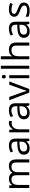

<svg xmlns="http://www.w3.org/2000/svg" viewBox="1983 -2730 755 4762"><g transform="rotate(-90 2361.0 -348.5)"><path d="M713.4 0V-323.2Q713.4 -382.8 688 -412.4Q662.6 -441.9 608.9 -441.9Q538.6 -441.9 505.1 -401.6Q471.7 -361.3 471.7 -277.3V0H396.5V-323.2Q396.5 -382.8 371.1 -412.4Q345.7 -441.9 291.5 -441.9Q220.7 -441.9 188 -399.7Q155.3 -357.4 155.3 -260.7V0H79.6V-497.1H141.1L153.3 -429.2H156.7Q178.2 -465.3 217 -485.6Q255.9 -505.9 303.7 -505.9Q420.4 -505.9 456.1 -421.9H460Q481.9 -460.9 524.2 -483.4Q566.4 -505.9 620.1 -505.9Q704.6 -505.9 746.6 -462.6Q788.6 -419.4 788.6 -324.2V0Z M1249 0 1234.4 -70.8H1230.5Q1193.4 -23.9 1156.5 -7.3Q1119.6 9.3 1064 9.3Q990.2 9.3 948.2 -28.8Q906.2 -66.9 906.2 -137.2Q906.2 -288.1 1147 -295.4L1231.4 -297.9V-328.6Q1231.4 -387.2 1206.3 -415Q1181.2 -442.9 1126 -442.9Q1064 -442.9 985.4 -404.8L962.4 -462.4Q999 -482.4 1042.7 -493.9Q1086.4 -505.4 1130.4 -505.4Q1219.2 -505.4 1262.2 -465.8Q1305.2 -426.3 1305.2 -339.4V0ZM1079.1 -53.2Q1149.4 -53.2 1189.5 -91.8Q1229.5 -130.4 1229.5 -199.7V-244.6L1154.3 -241.2Q1064.5 -238.3 1024.9 -213.4Q985.4 -188.5 985.4 -136.7Q985.4 -95.7 1010 -74.5Q1034.7 -53.2 1079.1 -53.2Z M1687 -505.9Q1720.2 -505.9 1746.1 -500.5L1735.8 -430.7Q1705.1 -437.5 1681.6 -437.5Q1621.1 -437.5 1578.4 -388.7Q1535.6 -339.8 1535.6 -266.6V0H1460V-497.1H1522.5L1530.8 -404.8H1534.7Q1562 -453.6 1601.1 -479.7Q1640.1 -505.9 1687 -505.9Z M2126 0 2111.3 -70.8H2107.4Q2070.3 -23.9 2033.4 -7.3Q1996.6 9.3 1940.9 9.3Q1867.2 9.3 1825.2 -28.8Q1783.2 -66.9 1783.2 -137.2Q1783.2 -288.1 2023.9 -295.4L2108.4 -297.9V-328.6Q2108.4 -387.2 2083.3 -415Q2058.1 -442.9 2002.9 -442.9Q1940.9 -442.9 1862.3 -404.8L1839.4 -462.4Q1876 -482.4 1919.7 -493.9Q1963.4 -505.4 2007.3 -505.4Q2096.2 -505.4 2139.2 -465.8Q2182.1 -426.3 2182.1 -339.4V0ZM1956.1 -53.2Q2026.4 -53.2 2066.4 -91.8Q2106.4 -130.4 2106.4 -199.7V-244.6L2031.2 -241.2Q1941.4 -238.3 1901.9 -213.4Q1862.3 -188.5 1862.3 -136.7Q1862.3 -95.7 1887 -74.5Q1911.6 -53.2 1956.1 -53.2Z M2445.8 0 2257.3 -497.1H2337.9L2444.8 -202.1Q2481.4 -98.6 2487.8 -67.9H2491.2Q2496.1 -92.3 2522.7 -167.7Q2549.3 -243.2 2642.1 -497.1H2722.7L2534.2 0Z M2877.9 0H2802.2V-497.1H2877.9ZM2795.9 -631.8Q2795.9 -657.7 2808.6 -669.7Q2821.3 -681.6 2840.3 -681.6Q2858.9 -681.6 2871.8 -669.4Q2884.8 -657.2 2884.8 -631.8Q2884.8 -606.4 2871.8 -594Q2858.9 -581.5 2840.3 -581.5Q2821.3 -581.5 2808.6 -594Q2795.9 -606.4 2795.9 -631.8Z M3112.8 0H3037.1V-705.6H3112.8Z M3612.3 0V-321.3Q3612.3 -382.3 3584.7 -412.1Q3557.1 -441.9 3498 -441.9Q3419.4 -441.9 3383.5 -399.4Q3347.7 -356.9 3347.7 -259.8V0H3272V-705.6H3347.7V-492.2Q3347.7 -453.6 3343.8 -428.2H3348.1Q3370.6 -463.9 3411.6 -484.6Q3452.6 -505.4 3505.4 -505.4Q3596.2 -505.4 3641.8 -461.9Q3687.5 -418.5 3687.5 -324.2V0Z M4147.5 0 4132.8 -70.8H4128.9Q4091.8 -23.9 4054.9 -7.3Q4018.1 9.3 3962.4 9.3Q3888.7 9.3 3846.7 -28.8Q3804.7 -66.9 3804.7 -137.2Q3804.7 -288.1 4045.4 -295.4L4129.9 -297.9V-328.6Q4129.9 -387.2 4104.7 -415Q4079.6 -442.9 4024.4 -442.9Q3962.4 -442.9 3883.8 -404.8L3860.8 -462.4Q3897.5 -482.4 3941.2 -493.9Q3984.9 -505.4 4028.8 -505.4Q4117.7 -505.4 4160.6 -465.8Q4203.6 -426.3 4203.6 -339.4V0ZM3977.5 -53.2Q4047.9 -53.2 4087.9 -91.8Q4127.9 -130.4 4127.9 -199.7V-244.6L4052.7 -241.2Q3962.9 -238.3 3923.3 -213.4Q3883.8 -188.5 3883.8 -136.7Q3883.8 -95.7 3908.4 -74.5Q3933.1 -53.2 3977.5 -53.2Z M4679.2 -135.7Q4679.2 -66.4 4627.4 -28.6Q4575.7 9.3 4482.4 9.3Q4383.8 9.3 4328.1 -22.5V-92.3Q4364.3 -73.7 4405.3 -63.5Q4446.3 -53.2 4484.4 -53.2Q4543 -53.2 4574.7 -72Q4606.4 -90.8 4606.4 -129.4Q4606.4 -158.2 4581.3 -179Q4556.2 -199.7 4483.4 -227.5Q4414.1 -253.4 4384.8 -272.7Q4355.5 -292 4341.1 -316.4Q4326.7 -340.8 4326.7 -375Q4326.7 -435.5 4376.2 -470.7Q4425.8 -505.9 4511.7 -505.9Q4592.3 -505.9 4668.9 -473.6L4642.1 -412.1Q4567.4 -442.9 4506.3 -442.9Q4453.1 -442.9 4425.8 -426.3Q4398.4 -409.7 4398.4 -379.9Q4398.4 -359.9 4408.7 -345.9Q4418.9 -332 4441.7 -319.3Q4464.4 -306.6 4528.8 -282.7Q4617.2 -250.5 4648.2 -217.8Q4679.2 -185.1 4679.2 -135.7Z"/></g></svg>

Font: Bpm'online Open Sans
Style: Regular
Weight: 400
Foundry: Ascender Corporation
Version: Version 1.10